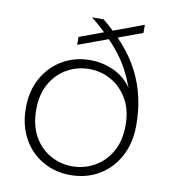

<svg xmlns="http://www.w3.org/2000/svg" viewBox="-81 -777 758 859"><g transform="rotate(10 298.0 -348.0)"><path d="M296 12Q225 12 168.5 -21Q112 -54 80 -113Q48 -172 48 -249Q48 -328 81 -386.5Q114 -445 170 -477.5Q226 -510 295 -510Q351 -510 402 -487Q453 -464 485 -417Q470 -458 451.5 -493.5Q433 -529 407.5 -562Q382 -595 348.5 -629Q315 -663 269 -700H322Q378 -654 421 -605Q464 -556 492 -502Q520 -448 534 -387.5Q548 -327 548 -258Q548 -176 514.5 -115Q481 -54 424 -21Q367 12 296 12ZM297 -28Q350 -28 396.5 -53.5Q443 -79 472 -128.5Q501 -178 501 -250Q501 -320 472 -369.5Q443 -419 397 -444.5Q351 -470 298 -470Q245 -470 198.5 -444.5Q152 -419 123.5 -369.5Q95 -320 95 -250Q95 -178 123.5 -128.5Q152 -79 198 -53.5Q244 -28 297 -28ZM225 -567V-603L508 -708V-671Z"/></g></svg>

Font: DM Sans 20pt ExtraLight
Style: Regular
Weight: 250
Version: Version 4.004;gftools[0.9.30]